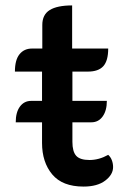

<svg xmlns="http://www.w3.org/2000/svg" viewBox="-20 -679 472 708"><path d="M397 -63Q397 -35 368 -13Q339 9 288 9Q210 9 172.5 -36Q135 -81 135 -152V-228H38Q38 -265 53.5 -286Q69 -307 95 -307H135V-415H35Q35 -458 52 -479Q69 -500 98 -500H136V-587Q136 -625 163.5 -642Q191 -659 246 -659V-500H379Q379 -455 361 -435Q343 -415 304 -415H247V-307H374Q374 -271 358.5 -249.5Q343 -228 317 -228H247V-156Q247 -120 261 -104.5Q275 -89 310 -89Q345 -89 379 -108Q388 -100 392.5 -88Q397 -76 397 -63Z"/></svg>

Font: K2D SemiBold
Style: Regular
Weight: 600
Designer: Katatrad Aksorn Co.,Ltd.
Foundry: Cadson Demak Co.,Ltd.
Version: Version 1.000; ttfautohint (v1.6)